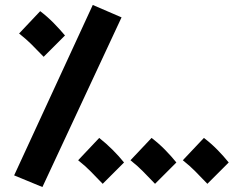

<svg xmlns="http://www.w3.org/2000/svg" viewBox="-20 -721 969 774"><path d="M151 33 37 -14 354 -701 470 -651ZM156 -492Q127 -522 107 -542Q87 -562 57 -586L142 -676Q171 -654 196.5 -628Q222 -602 242 -578ZM394 20Q365 -10 345 -30.5Q325 -51 295 -75L380 -165Q408 -143 434 -117Q460 -91 480 -66ZM605 20Q576 -10 556 -30.5Q536 -51 506 -75L591 -165Q620 -143 645.5 -117Q671 -91 691 -66ZM816 20Q787 -10 767 -30.5Q747 -51 717 -75L802 -165Q831 -143 856.5 -117Q882 -91 902 -66Z"/></svg>

Font: Noto Sans Arabic ExtCond ExtBd
Style: Regular
Weight: 800
Width: 2
Designer: Monotype Design Team, Nadine Chahine, Nizar Qandah and Khaled Hosny
Foundry: Monotype Imaging Inc.
Version: Version 2.012; ttfautohint (v1.8.4.7-5d5b)